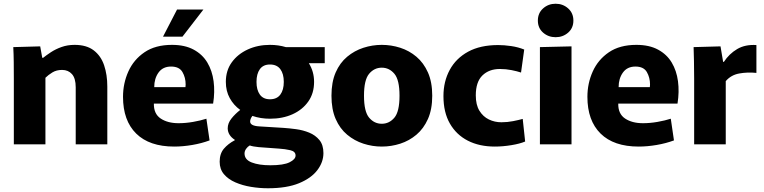

<svg xmlns="http://www.w3.org/2000/svg" viewBox="-20 -772 4084 1027"><path d="M54 -348Q54 -397 53.5 -440Q53 -483 51 -520L195 -524L206 -463H211Q227 -476 252 -492.5Q277 -509 309 -520.5Q341 -532 379 -532Q443 -532 481.5 -502.5Q520 -473 537 -422.5Q554 -372 554 -309V0H385V-305Q385 -353 365 -375.5Q345 -398 312 -398Q282 -398 260 -384.5Q238 -371 223 -356V0H54Z M912 12Q779 12 708.5 -57.5Q638 -127 638 -254Q638 -326 666.5 -389.5Q695 -453 753 -492.5Q811 -532 900 -532Q969 -532 1016 -506.5Q1063 -481 1089 -437.5Q1115 -394 1122.5 -337.5Q1130 -281 1120 -218H803Q802 -163 839.5 -138Q877 -113 935 -113Q973 -113 1013 -120Q1053 -127 1084 -137L1101 -21Q1058 -5 1008 3.5Q958 12 912 12ZM895 -416Q851 -416 828 -384Q805 -352 805 -306H972Q972 -310 972.5 -313.5Q973 -317 973 -320Q973 -357 956 -386.5Q939 -416 895 -416ZM852 -576 927 -721H1068L956 -576Z M1424 -137Q1374 -137 1330 -152Q1318 -136 1318 -122Q1318 -99 1366 -96L1496 -88Q1527 -86 1564 -81Q1601 -76 1634 -62.5Q1667 -49 1688.5 -23Q1710 3 1710 47Q1710 95 1677.5 138Q1645 181 1579.5 208Q1514 235 1413 235Q1368 235 1322.5 227.5Q1277 220 1239 203.5Q1201 187 1178 160Q1155 133 1155 93Q1155 50 1177.5 23.5Q1200 -3 1236 -22V-24Q1199 -48 1198 -85Q1198 -113 1218 -138Q1238 -163 1265 -184Q1230 -209 1209 -247Q1188 -285 1188 -334Q1188 -395 1220 -439Q1252 -483 1305.5 -507.5Q1359 -532 1424 -532Q1469 -532 1509 -520H1717V-434H1632Q1660 -389 1660 -334Q1660 -273 1629 -229Q1598 -185 1545 -161Q1492 -137 1424 -137ZM1424 -241Q1461 -241 1479.5 -266Q1498 -291 1498 -334Q1498 -377 1479.5 -402Q1461 -427 1424 -427Q1388 -427 1370 -402Q1352 -377 1352 -334Q1352 -291 1370 -266Q1388 -241 1424 -241ZM1426 112Q1497 112 1529 96Q1561 80 1561 60Q1561 38 1533 31.5Q1505 25 1473 23L1364 15Q1332 12 1316 6Q1305 12 1296.5 24Q1288 36 1288 49Q1288 82 1326.5 97Q1365 112 1426 112Z M2022 12Q1972 12 1924 -3.5Q1876 -19 1837 -51.5Q1798 -84 1775.5 -135.5Q1753 -187 1753 -260Q1753 -333 1775.5 -384.5Q1798 -436 1837 -468.5Q1876 -501 1924 -516.5Q1972 -532 2022 -532Q2073 -532 2121 -516.5Q2169 -501 2207.5 -468.5Q2246 -436 2269 -384.5Q2292 -333 2292 -260Q2292 -187 2269 -135.5Q2246 -84 2207.5 -51.5Q2169 -19 2121 -3.5Q2073 12 2022 12ZM2022 -110Q2062 -110 2089.5 -142.5Q2117 -175 2117 -260Q2117 -345 2089.5 -377.5Q2062 -410 2022 -410Q1982 -410 1954.5 -377.5Q1927 -345 1927 -260Q1927 -175 1954.5 -142.5Q1982 -110 2022 -110Z M2627 12Q2544 12 2482.5 -19.5Q2421 -51 2386.5 -111Q2352 -171 2352 -258Q2352 -336 2385.5 -398Q2419 -460 2484 -495.5Q2549 -531 2645 -531Q2677 -531 2714.5 -525.5Q2752 -520 2784 -507L2767 -384Q2746 -391 2716 -397Q2686 -403 2654 -403Q2596 -403 2560.5 -368.5Q2525 -334 2525 -262Q2525 -211 2544.5 -179.5Q2564 -148 2595 -133Q2626 -118 2662 -118Q2694 -118 2724.5 -124Q2755 -130 2776 -136L2789 -15Q2761 -3 2715 4.5Q2669 12 2627 12Z M2952 -573Q2913 -573 2885 -597.5Q2857 -622 2857 -662Q2857 -702 2885 -727Q2913 -752 2952 -752Q2991 -752 3019 -727Q3047 -702 3047 -662Q3047 -622 3019 -597.5Q2991 -573 2952 -573ZM2868 -520 3037 -524V0H2868Z M3396 12Q3263 12 3192.5 -57.5Q3122 -127 3122 -254Q3122 -326 3150.5 -389.5Q3179 -453 3237 -492.5Q3295 -532 3384 -532Q3453 -532 3500 -506.5Q3547 -481 3573 -437.5Q3599 -394 3606.5 -337.5Q3614 -281 3604 -218H3287Q3286 -163 3323.5 -138Q3361 -113 3419 -113Q3457 -113 3497 -120Q3537 -127 3568 -137L3585 -21Q3542 -5 3492 3.5Q3442 12 3396 12ZM3379 -416Q3335 -416 3312 -384Q3289 -352 3289 -306H3456Q3456 -310 3456.5 -313.5Q3457 -317 3457 -320Q3457 -357 3440 -386.5Q3423 -416 3379 -416Z M3693 0V-351Q3693 -407 3692 -446Q3691 -485 3690 -520L3834 -524L3848 -441H3852Q3880 -484 3923 -509.5Q3966 -535 4026 -531V-382Q3979 -387 3934.5 -379Q3890 -371 3862 -338V0Z"/></svg>

Font: Murecho
Style: Bold
Weight: 700
Designer: Neil Summerour
Foundry: Positype
Version: Version 1.010; ttfautohint (v1.8.3)